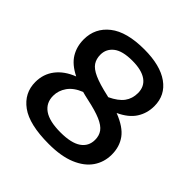

<svg xmlns="http://www.w3.org/2000/svg" viewBox="-195 -912 1083 1083"><g transform="rotate(45 346.5 -370.5)"><path d="M349.5 9.5Q194 9.5 121.2 -43.5Q48.5 -96.5 48.5 -184.5Q48.5 -248 85 -295.5Q121.5 -343 189.5 -369.5Q125.5 -401.5 98.5 -446.2Q71.5 -491 71.5 -547.5Q71.5 -638 142.5 -693.8Q213.5 -749.5 353.5 -749.5Q480.5 -749.5 550.2 -699.8Q620 -650 620 -563Q620 -506 590.8 -460.5Q561.5 -415 496.5 -385Q577.5 -353.5 610.5 -308Q643.5 -262.5 643.5 -200Q643.5 -139.5 611 -92.2Q578.5 -45 513.2 -17.8Q448 9.5 349.5 9.5ZM390.5 -417Q395.5 -416 400 -414.5Q455 -440.5 478.8 -473Q502.5 -505.5 502.5 -549.5Q502.5 -601.5 463.8 -629Q425 -656.5 351 -656.5Q272.5 -656.5 235.8 -627.8Q199 -599 199 -553Q199 -519.5 214.8 -495.5Q230.5 -471.5 272 -452.8Q313.5 -434 390.5 -417ZM174.5 -200.5Q174.5 -144 218 -113.8Q261.5 -83.5 350 -83.5Q435 -83.5 476.5 -112Q518 -140.5 518 -192Q518 -225.5 501 -249Q484 -272.5 442.8 -290.2Q401.5 -308 328 -323.5Q302 -329 279 -335.5Q225 -314 199.8 -278Q174.5 -242 174.5 -200.5Z"/></g></svg>

Font: Encode Sans Semi Expanded SemiBold
Style: Regular
Weight: 600
Width: 6
Designer: Multiple Designers
Foundry: Impallari Type
Version: Version 3.000; ttfautohint (v1.8.3) -l 8 -r 50 -G 200 -x 14 